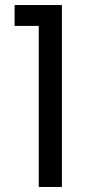

<svg xmlns="http://www.w3.org/2000/svg" viewBox="-20 -743 360 763"><path d="M38 -640V-723H226V0H134V-640Z"/></svg>

Font: MSTAGE
Style: Regular
Weight: 400
Designer: Ninad Kale (Devanagari), Jonny Pinhorn (Latin)
Foundry: Indian Type Foundry
Version: 4.004